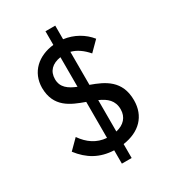

<svg xmlns="http://www.w3.org/2000/svg" viewBox="-211 -908 1011 1123"><g transform="rotate(-30 294.0 -347.0)"><path d="M276 100H342V6C455 -10 523 -79 523 -186C523 -320 431 -362 342 -394V-617C381 -607 416 -582 448 -545L511 -608C471 -658 411 -693 342 -702V-794H276V-702C170 -690 94 -623 93 -517C94 -386 187 -349 276 -317V-74C209 -79 159 -114 120 -170L57 -107C113 -34 182 6 276 10ZM184 -523C184 -577 217 -610 276 -619V-419C224 -440 184 -467 184 -523ZM429 -179C429 -126 396 -91 342 -79V-291C392 -269 429 -239 429 -179Z"/></g></svg>

Font: Outfit
Style: Regular
Weight: 400
Designer: Rodrigo Fuenzalida
Foundry: fragTYPE
Version: Version 1.100;gftools[0.9.27]